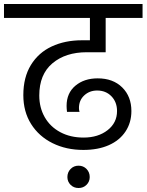

<svg xmlns="http://www.w3.org/2000/svg" viewBox="-47 -760 735 963"><path d="M388 -498Q282 -498 216 -442.5Q150 -387 150 -281Q150 -220 177.5 -172Q205 -124 255.5 -97Q306 -70 372 -70Q445 -70 492.5 -107Q540 -144 540 -203Q540 -248 512 -277Q484 -306 440 -306Q402 -306 375.5 -281.5Q349 -257 349 -218Q349 -207 352 -199H289Q287 -217 287 -229Q287 -293 331 -330Q375 -367 443 -367Q520 -367 566 -321.5Q612 -276 612 -203Q612 -145 582.5 -100.5Q553 -56 499 -32Q445 -8 371 -8Q285 -8 216.5 -42Q148 -76 109 -138Q70 -200 70 -283Q70 -372 108 -434Q146 -496 212.5 -527Q279 -558 364 -558H404V-670H-27V-740H668V-670H483V-498ZM403 128Q403 151 387 167Q371 183 347 183Q323 183 307 167Q291 151 291 128Q291 104 307 87.5Q323 71 347 71Q371 71 387 87.5Q403 104 403 128Z"/></svg>

Font: Fz Poppins
Style: Regular
Weight: 400
Designer: Ninad Kale (Devanagari), Jonny Pinhorn (Latin)
Foundry: Indian Type Foundry
Version: Vit hóa bi Vntype.Com & FontZin.Com